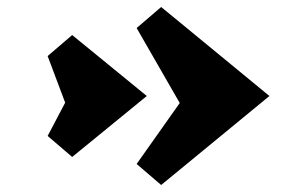

<svg xmlns="http://www.w3.org/2000/svg" viewBox="-20 -546 819 548"><path d="M440 -18 370 -78 493 -252 370 -466 440 -526 749 -272ZM186 -98 116 -158 166 -253 116 -386 186 -446 399 -272Z"/></svg>

Font: Inknut Antiqua Black
Style: Regular
Weight: 900
Designer: Claus Eggers Sørensen
Foundry: Claus Eggers Sørensen
Version: Version 1.003; ttfautohint (v1.8.2) -l 8 -r 50 -G 200 -x 14 